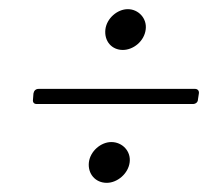

<svg xmlns="http://www.w3.org/2000/svg" viewBox="-20 -542 463 419"><path d="M248 -433C271 -433 295 -452 298 -478C301 -502 282 -522 259 -522C236 -522 213 -502 210 -478C207 -452 224 -433 248 -433ZM60 -315H401C407 -315 412 -319 412 -325L414 -338C415 -344 411 -348 406 -348H64C58 -348 54 -344 53 -338L52 -325C51 -319 54 -315 60 -315ZM213 -143C236 -143 260 -163 263 -188C266 -212 247 -232 223 -232C200 -232 177 -212 174 -188C171 -163 188 -143 213 -143Z"/></svg>

Font: Barlow Condensed ExtraLight
Style: Italic
Weight: 275
Width: 3
Italic angle: -7°
Designer: Jeremy Tribby
Foundry: Tribby Type
Version: Version 1.422;hotconv 1.0.109;makeotfexe 2.5.65596